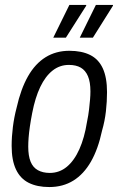

<svg xmlns="http://www.w3.org/2000/svg" viewBox="-20 -743 480 775"><path d="M179 12Q130 12 96 -5Q62 -22 44.5 -59Q27 -96 27 -154Q27 -191 32 -230.5Q37 -270 47 -308Q64 -384 93 -435Q122 -486 164 -512Q206 -538 260 -538Q310 -538 344 -521Q378 -504 395 -467Q412 -430 412 -371Q412 -333 407.5 -293.5Q403 -254 392 -216Q376 -141 347 -90.5Q318 -40 276 -14Q234 12 179 12ZM181 -45Q220 -45 250 -70Q280 -95 300.5 -141Q321 -187 331 -250Q337 -279 339.5 -301.5Q342 -324 343.5 -341.5Q345 -359 345 -374Q345 -412 335 -435.5Q325 -459 306 -470Q287 -481 258 -481Q221 -481 192 -458Q163 -435 142.5 -392Q122 -349 110 -287Q104 -256 100.5 -231.5Q97 -207 95.5 -187.5Q94 -168 94 -151Q94 -114 103.5 -90.5Q113 -67 133 -56Q153 -45 181 -45ZM195 -591 260 -723H328V-720L246 -591ZM302 -591 367 -723H436V-720L355 -591Z"/></svg>

Font: Archivo Condensed Light
Style: Italic
Weight: 300
Width: 3
Italic angle: -10°
Designer: Hector Gatti
Foundry: Omnibus-Type
Version: Version 2.001